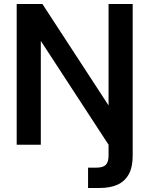

<svg xmlns="http://www.w3.org/2000/svg" viewBox="-20 -720 743 955"><path d="M63 0V-700H191L519 -197H520V-700H640V54Q640 112 620 147.5Q600 183 563.5 199Q527 215 476 215H418V114H458Q492 114 506 100Q520 86 520 54V0L184 -515H183V0Z"/></svg>

Font: DM Sans 28pt SemiBold
Style: Regular
Weight: 600
Version: Version 4.004;gftools[0.9.30]